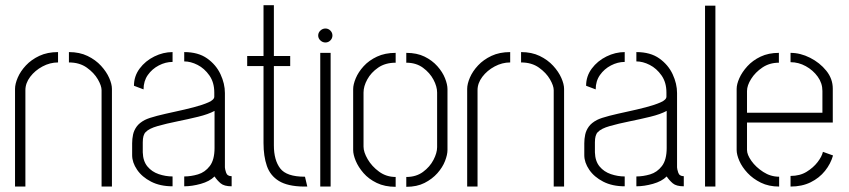

<svg xmlns="http://www.w3.org/2000/svg" viewBox="-20 -720 3275 741"><path d="M38 -377Q38 -396 48.5 -420.5Q59 -445 80 -467.5Q101 -490 132 -504.5Q163 -519 204 -519V-479Q173 -479 144 -463.5Q115 -448 96.5 -423.5Q78 -399 78 -372V0H38ZM372 -372Q372 -389 357.5 -414Q343 -439 315 -459Q287 -479 246 -479V-519Q287 -519 318 -504Q349 -489 370 -466Q391 -443 401.5 -419Q412 -395 412 -377V0H372Z M646 -1Q598 -1 563 -19Q528 -37 509 -65Q490 -93 490 -121V-167Q490 -184 493.5 -200.5Q497 -217 507.5 -231.5Q518 -246 539 -257Q555 -265 586.5 -273Q618 -281 655.5 -289Q693 -297 727.5 -306Q762 -315 784.5 -325Q807 -335 807 -347V-363Q807 -402 788 -429Q769 -456 742.5 -469.5Q716 -483 691 -483V-519Q745 -519 779.5 -494.5Q814 -470 831 -433.5Q848 -397 848 -361V-74Q848 -68 852.5 -54Q857 -40 874 -40V-1Q845 -1 831.5 -12.5Q818 -24 808 -39Q789 -20 755 -10.5Q721 -1 691 -1V-39Q717 -39 744 -47Q771 -55 789.5 -79Q808 -103 808 -149V-292Q784 -279 745 -269.5Q706 -260 664 -251.5Q622 -243 588.5 -233.5Q555 -224 542 -210Q531 -199 531 -171V-132Q532 -98 549 -77.5Q566 -57 592.5 -48Q619 -39 646 -39ZM534 -375 497 -389Q497 -426 519 -455.5Q541 -485 575.5 -502Q610 -519 646 -519V-481Q619 -481 593 -467.5Q567 -454 550.5 -430.5Q534 -407 534 -375Z M1151 0Q1090 -1 1056.5 -21.5Q1023 -42 1010 -79.5Q997 -117 997 -168V-465H934V-504H997V-700H1037V-504H1100V-465H1037V-159Q1037 -102 1061.5 -70Q1086 -38 1156 -38H1157L1166 0Z M1216 0V-516H1256V0ZM1236 -556Q1225 -556 1216.5 -564Q1208 -572 1208 -583Q1208 -594 1216.5 -602Q1225 -610 1236 -610Q1247 -610 1255 -602Q1263 -594 1263 -583Q1263 -572 1255 -564Q1247 -556 1236 -556Z M1507 1Q1465 1 1434 -14Q1403 -29 1383 -52Q1363 -75 1353 -99Q1343 -123 1343 -141V-376Q1343 -394 1353 -418Q1363 -442 1383.5 -464.5Q1404 -487 1435 -501.5Q1466 -516 1507 -516V-478Q1467 -478 1439.5 -459Q1412 -440 1397.5 -413.5Q1383 -387 1383 -363V-154Q1383 -133 1399 -105.5Q1415 -78 1443 -57.5Q1471 -37 1507 -37ZM1548 1V-37Q1586 -37 1612.5 -56.5Q1639 -76 1653 -103Q1667 -130 1667 -152V-363Q1667 -386 1653 -412.5Q1639 -439 1612.5 -458.5Q1586 -478 1548 -478V-516Q1589 -516 1618.5 -501.5Q1648 -487 1668 -464.5Q1688 -442 1697.5 -418Q1707 -394 1707 -376V-141Q1707 -123 1697.5 -98.5Q1688 -74 1668 -51.5Q1648 -29 1618.5 -14Q1589 1 1548 1Z M1783 -377Q1783 -396 1793.5 -420.5Q1804 -445 1825 -467.5Q1846 -490 1877 -504.5Q1908 -519 1949 -519V-479Q1918 -479 1889 -463.5Q1860 -448 1841.5 -423.5Q1823 -399 1823 -372V0H1783ZM2117 -372Q2117 -389 2102.5 -414Q2088 -439 2060 -459Q2032 -479 1991 -479V-519Q2032 -519 2063 -504Q2094 -489 2115 -466Q2136 -443 2146.5 -419Q2157 -395 2157 -377V0H2117Z M2391 -1Q2343 -1 2308 -19Q2273 -37 2254 -65Q2235 -93 2235 -121V-167Q2235 -184 2238.5 -200.5Q2242 -217 2252.5 -231.5Q2263 -246 2284 -257Q2300 -265 2331.5 -273Q2363 -281 2400.5 -289Q2438 -297 2472.5 -306Q2507 -315 2529.5 -325Q2552 -335 2552 -347V-363Q2552 -402 2533 -429Q2514 -456 2487.5 -469.5Q2461 -483 2436 -483V-519Q2490 -519 2524.5 -494.5Q2559 -470 2576 -433.5Q2593 -397 2593 -361V-74Q2593 -68 2597.5 -54Q2602 -40 2619 -40V-1Q2590 -1 2576.5 -12.5Q2563 -24 2553 -39Q2534 -20 2500 -10.5Q2466 -1 2436 -1V-39Q2462 -39 2489 -47Q2516 -55 2534.5 -79Q2553 -103 2553 -149V-292Q2529 -279 2490 -269.5Q2451 -260 2409 -251.5Q2367 -243 2333.5 -233.5Q2300 -224 2287 -210Q2276 -199 2276 -171V-132Q2277 -98 2294 -77.5Q2311 -57 2337.5 -48Q2364 -39 2391 -39ZM2279 -375 2242 -389Q2242 -426 2264 -455.5Q2286 -485 2320.5 -502Q2355 -519 2391 -519V-481Q2364 -481 2338 -467.5Q2312 -454 2295.5 -430.5Q2279 -407 2279 -375Z M2701 0V-698H2741V0Z M2987 0Q2947 0 2916.5 -15Q2886 -30 2865 -52.5Q2844 -75 2833.5 -99Q2823 -123 2823 -141V-377Q2823 -395 2833.5 -418.5Q2844 -442 2864.5 -464.5Q2885 -487 2915.5 -501.5Q2946 -516 2986 -516V-478Q2950 -478 2922.5 -459.5Q2895 -441 2879 -415.5Q2863 -390 2863 -369V-285H3154V-369Q3154 -399 3136 -424Q3118 -449 3090 -464.5Q3062 -480 3031 -480V-516Q3069 -516 3106.5 -497Q3144 -478 3169 -447Q3194 -416 3194 -378V-247H2863V-141Q2863 -123 2880 -99Q2897 -75 2925.5 -56.5Q2954 -38 2987 -38ZM3031 0V-41Q3067 -41 3093 -57Q3119 -73 3135.5 -94.5Q3152 -116 3156 -134L3195 -120Q3186 -88 3164 -60.5Q3142 -33 3108.5 -16.5Q3075 0 3031 0Z"/></svg>

Font: Stick No Bills ExtraLight ExtraLight
Style: Regular
Weight: 250
Version: Version 2.000